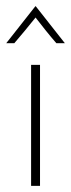

<svg xmlns="http://www.w3.org/2000/svg" viewBox="-26 -608 232 628"><path d="M75.7 0V-395.8H104.9V0ZM-5.6 -466.7 89.6 -587.5H91L186.1 -466.7H158.3Q140.3 -487.5 123.3 -508.7Q106.2 -529.9 90.3 -550.7Q73.6 -529.9 56.2 -508.7Q38.9 -487.5 20.8 -466.7Z"/></svg>

Font: Afacad Flux Thin
Style: Regular
Weight: 250
Designer: Kristian Moeller
Foundry: Dicotype
Version: Version 1.100